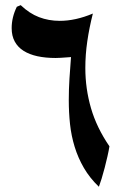

<svg xmlns="http://www.w3.org/2000/svg" viewBox="-20 -688 540 747"><path d="M60.5 -668Q94.2 -635.7 131.8 -621.3Q169.4 -606.9 212.4 -606.9Q273.9 -606.9 341.3 -635.3Q327.1 -579.1 319.6 -527.1Q312 -475.1 312 -423.3Q312 -343.3 334 -267.3Q356 -191.4 405.8 -118.7Q403.3 -102.5 398.2 -80.1Q393.1 -57.6 387.2 -34.9Q381.3 -12.2 375.2 7.6Q369.1 27.3 364.7 38.6Q329.1 4.4 306.4 -34.7Q283.7 -73.7 270.5 -116.7Q257.3 -159.7 252.4 -205.3Q247.6 -251 247.6 -298.3Q247.6 -339.8 250.2 -381.6Q252.9 -423.3 256.3 -466.3Q255.9 -465.8 254.9 -465.8Q232.4 -463.9 216.1 -463.1Q199.7 -462.4 196.3 -462.4Q157.2 -462.4 125.7 -469.2Q94.2 -476.1 71.8 -490.2Q49.3 -504.4 37.4 -526.4Q25.4 -548.3 25.4 -578.6Q25.4 -620.6 45.4 -661.6Z"/></svg>

Font: XB Kayhan
Style: Bold
Weight: 700
Designer: Behnam
Foundry: Irmug
Version: Version 7.300 2009